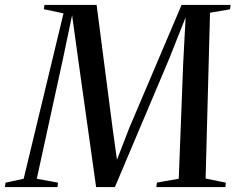

<svg xmlns="http://www.w3.org/2000/svg" viewBox="-58 -763 968 783"><path d="M-38 0 -35.5 -18 38.5 -34 201 -708.5 120.5 -725.5 123.5 -743H336L401.5 -237.5L419 -111.5L468.5 -239.5L682.5 -743H882.5L880 -725L798.5 -711L780.5 -35L863 -18L861 0H579.5L582 -18.5L671 -34L689 -503.5L699 -692.5L631 -521L410.5 0H334L262 -512.5L236 -701L198 -519.5L92 -34L178.5 -18L176.5 0Z"/></svg>

Font: Merriweather 144pt
Style: Italic
Weight: 400
Italic angle: -7.8°
Version: Version 2.101